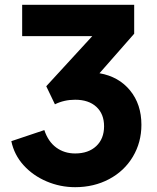

<svg xmlns="http://www.w3.org/2000/svg" viewBox="-20 -765 652 797"><path d="M27 -179 164 -225Q180 -177 213.5 -152.5Q247 -128 292 -128Q347 -128 379.5 -158.5Q412 -189 412 -241Q412 -292 380 -321.5Q348 -351 292 -351Q246 -351 208 -332L172 -407L363 -615H72V-745H537V-625L393 -461Q473 -447 520 -389.5Q567 -332 567 -247Q567 -174 531.5 -114.5Q496 -55 433 -21.5Q370 12 292 12Q230 12 173.5 -12Q117 -36 78 -79Q39 -122 27 -179Z"/></svg>

Font: Evergrow Sans 
Style: ExtraBold
Weight: 800
Foundry: 10Web
Version: Version 1.000